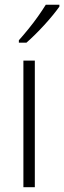

<svg xmlns="http://www.w3.org/2000/svg" viewBox="-20 -785 269 805"><path d="M126 0H78.1V-530.8H126ZM229 -765.1V-757.3Q217.3 -740.7 200.9 -720.7Q184.6 -700.7 165.3 -679.7Q146 -658.7 127 -639.9Q107.9 -621.1 90.8 -606H59.1V-616.2Q79.6 -639.2 100.3 -664.8Q121.1 -690.4 139.4 -716.3Q157.7 -742.2 171.9 -765.1Z"/></svg>

Font: Open Sans SemiCondensed Light
Style: Regular
Weight: 300
Width: 4
Designer: Monotype Design Team
Foundry: Monotype Imaging Inc.
Version: Version 3.000